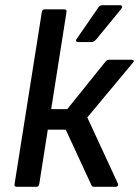

<svg xmlns="http://www.w3.org/2000/svg" viewBox="-20 -719 535 739"><path d="M487 -489Q493 -489 494.5 -485.5Q496 -482 491 -477L316 -267L434 -12Q436 -8 433.5 -4Q431 0 426 0H343Q334 0 332 -6L233 -220H164L131 -10Q129 0 120 0H44Q34 0 36 -10L141 -673Q143 -683 152 -683H227Q238 -683 236 -673L177 -299H239L387 -483Q392 -489 401 -489ZM280 -557Q275 -557 273 -560.5Q271 -564 275 -569L357 -688Q363 -699 374 -699H442Q448 -699 449.5 -695Q451 -691 447 -685L350 -567Q341 -557 332 -557Z"/></svg>

Font: Sofia Sans Semi Condensed SemiBold
Style: Italic
Weight: 600
Italic angle: -9°
Version: Version 4.100